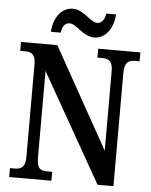

<svg xmlns="http://www.w3.org/2000/svg" viewBox="-60 -961 795 1011"><g transform="rotate(5 337.5 -456.0)"><path d="M409 -771C470 -771 509 -832 513 -902H461C458 -875 444 -849 418 -849C381 -849 344 -912 284 -912C221 -912 183 -851 179 -781H231C234 -808 246 -834 273 -834C312 -834 348 -771 409 -771ZM27 0H250V-47H224C190 -47 169 -55 169 -115V-573L494 0H578V-599C578 -656 601 -667 634 -667H658V-714H435V-667H460C491 -667 516 -657 516 -603V-182L219 -714H27V-667H52C83 -667 108 -659 108 -603V-115C108 -55 84 -47 48 -47H27Z"/></g></svg>

Font: Noto Serif Condensed Semi
Style: Regular
Weight: 600
Width: 3
Designer: Monotype Design Team
Foundry: Monotype Imaging Inc.
Version: Version 1.002